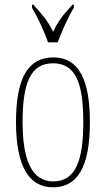

<svg xmlns="http://www.w3.org/2000/svg" viewBox="-20 -786 450 816"><path d="M184 -606H225C242 -651 270 -715 294 -753V-766H288C251 -726 228 -699 206 -651C182 -699 158 -726 122 -766H116V-753C139 -715 169 -651 184 -606ZM205 10C308 10 362 -73 362 -267C362 -449 314 -542 207 -542C97 -542 48 -451 48 -267C48 -76 105 10 205 10ZM206 -15C117 -15 76 -102 76 -267C76 -434 110 -517 205 -517C301 -517 334 -434 334 -267C334 -103 301 -15 206 -15Z"/></svg>

Font: Noto Serif ExtraCondensed Thin
Style: Regular
Weight: 100
Width: 2
Designer: Monotype Design Team
Foundry: Monotype Imaging Inc.
Version: Version 2.013